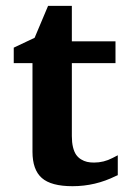

<svg xmlns="http://www.w3.org/2000/svg" viewBox="-20 -623 429 655"><path d="M225.1 -158.7Q225.1 -137.2 229 -121.1Q232.9 -105 239.7 -95.2Q246.6 -85.4 256.6 -79.3Q266.6 -73.2 277.1 -70.8Q287.6 -68.4 300.8 -68.4Q334 -68.4 363.8 -84L381.8 -93.3V-25.4L375 -22.5Q305.2 12.2 227.5 12.2Q154.3 12.2 122.6 -15.9Q90.8 -43.9 90.8 -105.5V-407.7H26.9V-460.4L98.1 -494.1L144 -603H225.1V-481.9H374V-407.7H225.1Z"/></svg>

Font: TAML ThiruValluvar
Style: Bold
Weight: 400
Version: Version 0.271; dev 7ad24fM